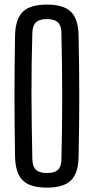

<svg xmlns="http://www.w3.org/2000/svg" viewBox="-20 -828 417 855"><path d="M189 7.5Q114 7.5 81.2 -24.8Q48.5 -57 47 -131.5Q46 -200.5 45.2 -267Q44.5 -333.5 44.5 -400Q44.5 -466.5 45.2 -533Q46 -599.5 47 -668.5Q48.5 -743 81.2 -775.2Q114 -807.5 189 -807.5Q263.5 -807.5 296.2 -775.2Q329 -743 330 -668.5Q331.5 -599.5 332.2 -532.5Q333 -465.5 333 -399.5Q333 -333.5 332.2 -267Q331.5 -200.5 330 -131.5Q329 -57 296.2 -24.8Q263.5 7.5 189 7.5ZM189 -57.5Q223 -57.5 238 -71.8Q253 -86 253.5 -119Q255.5 -190 256.2 -260.8Q257 -331.5 257 -402Q257 -472.5 256 -542.2Q255 -612 253.5 -681Q253 -714 237.8 -728.5Q222.5 -743 189 -743Q155.5 -743 140.2 -728.5Q125 -714 124 -681Q122 -612 121 -542.2Q120 -472.5 120.2 -402Q120.5 -331.5 121.5 -260.8Q122.5 -190 124 -119Q125 -86 140.2 -71.8Q155.5 -57.5 189 -57.5Z"/></svg>

Font: Big Shoulders Display Thin Medium
Style: Regular
Weight: 500
Version: Version 2.002